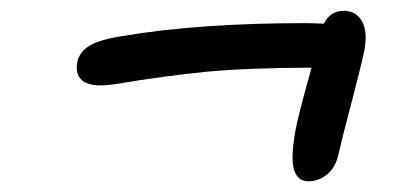

<svg xmlns="http://www.w3.org/2000/svg" viewBox="-20 -548 740 358"><path d="M194.8 -391.1Q152.8 -384.8 136.2 -395.8Q119.6 -406.7 124 -432.1Q127.9 -451.2 147.2 -462.9Q166.5 -474.6 210 -481Q351.1 -504.9 551.8 -504.9Q558.1 -504.9 568.8 -504.4Q579.6 -503.9 584 -503.9Q595.7 -527.8 621.1 -527.8Q644 -527.8 655 -508.3Q666 -488.8 659.2 -453.1Q653.3 -424.8 635 -355.2Q616.7 -285.6 611.8 -263.2Q606.4 -236.3 590.3 -223.1Q574.2 -210 555.2 -210Q519 -210 526.9 -276.9Q528.3 -291 531 -305.2Q533.7 -319.3 538.3 -337.6Q543 -356 545.2 -364.5Q547.4 -373 553.7 -395.8Q560.1 -418.5 561 -421.9Q439.9 -421.4 364 -414.1Q288.1 -406.7 194.8 -391.1Z"/></svg>

Font: Shantell Sans Bouncy
Style: Italic
Weight: 400
Italic angle: -11.31°
Designer: Stephen Nixon, Anya Danilova, Shantell Martin
Foundry: Arrow Type
Version: Version 1.006;[9816181b4]